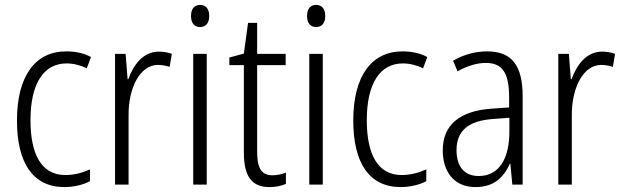

<svg xmlns="http://www.w3.org/2000/svg" viewBox="-20 -844 2533 781"><path d="M242 -83C279 -83 318 -92 346 -107V-155C315 -141 281 -132 246 -132C148 -132 104 -217 104 -355C104 -505 158 -586 251 -586C278 -586 307 -579 333 -566L350 -612C323 -627 289 -635 249 -635C123 -635 49 -534 49 -354C49 -181 114 -83 242 -83Z M626 -634C562 -634 523 -580 502 -522H499L491 -625H448V-93H503V-375C502 -484 548 -580 623 -580C640 -580 657 -576 670 -572L679 -625C663 -631 644 -634 626 -634Z M794 -824C769 -824 757 -806 757 -779C757 -751 770 -734 794 -734C818 -734 831 -751 831 -779C831 -806 819 -824 794 -824ZM821 -625H766V-93H821Z M1088 -131C1042 -131 1026 -163 1026 -226V-579H1142V-625H1026V-751H989L972 -626L913 -610V-579H972V-223C972 -128 1003 -83 1076 -83C1103 -83 1125 -88 1143 -96V-142C1129 -136 1108 -131 1088 -131Z M1266 -824C1241 -824 1229 -806 1229 -779C1229 -751 1242 -734 1266 -734C1290 -734 1303 -751 1303 -779C1303 -806 1291 -824 1266 -824ZM1293 -625H1238V-93H1293Z M1610 -83C1647 -83 1686 -92 1714 -107V-155C1683 -141 1649 -132 1614 -132C1516 -132 1472 -217 1472 -355C1472 -505 1526 -586 1619 -586C1646 -586 1675 -579 1701 -566L1718 -612C1691 -627 1657 -635 1617 -635C1491 -635 1417 -534 1417 -354C1417 -181 1482 -83 1610 -83Z M1961 -635C1912 -635 1864 -621 1823 -597L1841 -554C1883 -577 1921 -588 1956 -588C2022 -588 2051 -550 2051 -448V-407L1980 -402C1852 -393 1781 -338 1781 -232C1781 -148 1825 -83 1914 -83C1990 -83 2029 -123 2054 -178H2056L2064 -93H2106V-452C2106 -578 2062 -635 1961 -635ZM1986 -360 2052 -365V-309C2052 -198 2010 -128 1927 -128C1871 -128 1837 -164 1837 -233C1837 -312 1885 -353 1986 -360Z M2429 -634C2365 -634 2326 -580 2305 -522H2302L2294 -625H2251V-93H2306V-375C2305 -484 2351 -580 2426 -580C2443 -580 2460 -576 2473 -572L2482 -625C2466 -631 2447 -634 2429 -634Z"/></svg>

Font: Noto Sans Telugu UI Condensed Light
Style: Regular
Weight: 300
Width: 3
Designer: Jelle Bosma - Monotype Design Team
Foundry: Monotype Imaging Inc.
Version: Version 2.005